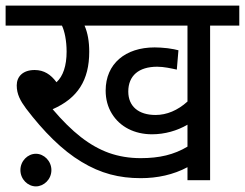

<svg xmlns="http://www.w3.org/2000/svg" viewBox="-20 -642 873 684"><path d="M832.5 -622.1H0V-550.8H200.7C210 -531.2 217.3 -497.6 217.3 -458C217.3 -407.7 204.6 -370.1 181.2 -349.1C161.1 -376.5 136.7 -392.6 103.5 -392.6C62 -392.6 39.6 -369.6 39.6 -337.9C39.6 -306.2 52.7 -282.7 72.8 -255.4C135.3 -173.3 201.7 -106.4 270.5 -65.4C338.9 -23.9 404.8 -7.3 481.4 -7.3C540.5 -7.3 597.7 -19.5 647.9 -46.4V0H728.5V-550.8H832.5ZM647.9 -119.6C599.6 -90.8 547.9 -78.6 481 -78.6C440.4 -78.6 402.8 -85 368.2 -97.2C299.3 -122.1 237.3 -170.9 167.5 -252.9C256.8 -292 297.9 -356.4 297.9 -457.5C297.9 -494.1 292.5 -524.9 281.2 -550.8H647.9V-280.3C612.8 -248.5 573.7 -232.4 534.2 -232.4C474.1 -232.4 437 -262.7 437 -315.9C437 -372.1 474.1 -404.3 540 -404.3C564 -404.3 589.8 -398.4 609.9 -394L615.7 -462.9C607.4 -465.3 594.7 -467.8 577.1 -470.2C559.6 -472.2 543.9 -473.1 530.8 -473.1C426.8 -473.1 356.4 -415 356.4 -319.3C356.4 -288.6 363.8 -261.2 378.4 -237.3C407.2 -189.9 459.5 -163.6 521.5 -163.6C566.9 -163.6 611.3 -176.3 647.9 -197.8ZM107.9 -94.2C78.6 -94.2 52.7 -68.4 52.7 -36.1C52.7 -3.4 79.1 22 107.9 22C135.7 22 163.1 -2.4 163.1 -36.1C163.1 -68.4 136.7 -94.2 107.9 -94.2Z"/></svg>

Font: Noto Reveo Sans
Style: Regular
Weight: 400
Designer: Monotype Design team
Foundry: Monotype Imaging Inc.
Version: Version 1.04